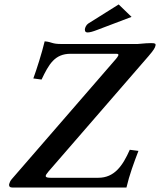

<svg xmlns="http://www.w3.org/2000/svg" viewBox="-20 -844 755 864"><path d="M549 0C562 -56 583 -113 603 -165L564 -170C532 -98 495 -44 422 -44H208C178 -44 182 -53 198 -72L648 -591C672 -619 678 -629 680 -640C681 -647 679 -650 660 -650C648 -650 630 -649 599 -646H257C211 -646 216 -655 181 -658C168 -604 145 -532 130 -491L167 -486C200 -555 226 -602 298 -602H504C521 -602 510 -589 502 -579L33 -38C26 -30 23 -22 21 -15C20 -5 24 0 37 0ZM514 -824 377 -738C368 -732 363 -720 362 -713V-710C362 -702 366 -698 374 -698C383 -698 396 -701 419 -710L572 -768Z"/></svg>

Font: Linux Libertine O
Style: Bold Italic
Weight: 700
Italic angle: -11.5°
Designer: Philipp H. Poll
Foundry: Philipp H. Poll
Version: Version 4.1.0